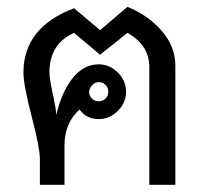

<svg xmlns="http://www.w3.org/2000/svg" viewBox="-20 -543 591 548"><path d="M480.5 -15.6H406.2V-351.6Q406.2 -414.1 343.8 -449.2L265.6 -386.7L191.4 -449.2Q121.1 -418 121.1 -335.9Q121.1 -316.4 132.8 -265.6Q140.6 -226.6 140.6 -214.8Q156.2 -281.2 187.5 -320.3Q218.8 -359.4 261.7 -359.4Q293 -359.4 316.4 -335.9Q339.8 -312.5 339.8 -281.2Q339.8 -250 316.4 -226.6Q293 -203.1 261.7 -203.1Q226.6 -203.1 207 -230.5Q164.1 -191.4 164.1 -128.9V-15.6H93.8V-89.8Q93.8 -121.1 70.3 -210.9Q46.9 -300.8 46.9 -335.9Q46.9 -464.8 191.4 -519.5L265.6 -457L343.8 -523.4Q402.3 -500 441.4 -455.1Q480.5 -410.2 480.5 -355.5ZM289.1 -281.2Q289.1 -293 281.2 -300.8Q273.4 -308.6 261.7 -308.6Q250 -308.6 242.2 -298.8Q234.4 -289.1 234.4 -281.2Q234.4 -269.5 242.2 -261.7Q250 -253.9 261.7 -253.9Q273.4 -253.9 281.2 -261.7Q289.1 -269.5 289.1 -281.2Z"/></svg>

Font: 和音 by 宁静之雨，公众号njzyshare
Style: Regular
Weight: 400
Designer: Steve Matteson
Foundry: Ascender Corporation
Version: Version 6.00;June 8, 2018;FontCreator 11.0.0.2388 32-bit